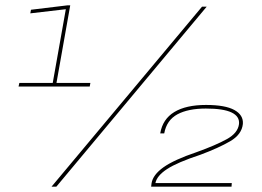

<svg xmlns="http://www.w3.org/2000/svg" viewBox="-20 -699 981 719"><path d="M49.5 -375 52.5 -388.5H177.5L226.5 -664.5L93.5 -649L96 -662.5L232.5 -679H243L191.5 -388.5H318.5L316 -375ZM173 0 736.5 -674H754L191 0ZM546 0 547.5 -12.5Q552.5 -44.5 592.5 -72.8Q632.5 -101 715.5 -129Q788 -155 829.5 -178Q871 -201 875 -234.5Q878 -263 847.2 -277.8Q816.5 -292.5 751 -292.5Q684.5 -292.5 644.2 -270.8Q604 -249 595 -199.5H580Q589 -253 632.8 -279.5Q676.5 -306 751.5 -306Q823.5 -306 857.8 -287Q892 -268 889.5 -235Q885.5 -195.5 842.2 -170.2Q799 -145 730.5 -119.5Q644 -91 605.8 -66Q567.5 -41 562 -13.5H848L847 0Z"/></svg>

Font: Anybody ExtraExpanded Thin
Style: Italic
Weight: 100
Width: 8
Italic angle: -10°
Designer: Tyler Finck
Foundry: Etcetera Type Company
Version: Version 1.010; ttfautohint (v1.8.3) -l 8 -r 50 -G 200 -x 14 